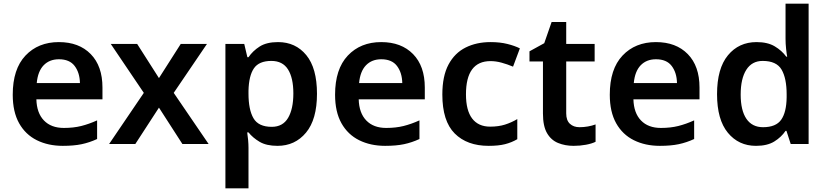

<svg xmlns="http://www.w3.org/2000/svg" viewBox="-20 -780 4481 1040"><path d="M299 -552Q408 -552 471.5 -487Q535 -422 535 -306V-242H177Q179 -168 218 -127.5Q257 -87 326 -87Q378 -87 420 -97.5Q462 -108 506 -128V-27Q465 -8 422.5 1Q380 10 320 10Q241 10 179.5 -20.5Q118 -51 83.5 -112.5Q49 -174 49 -267Q49 -406 118 -479Q187 -552 299 -552ZM299 -459Q248 -459 216.5 -426.5Q185 -394 179 -330H413Q412 -386 384.5 -422.5Q357 -459 299 -459Z M759 -277 580 -542H723L841 -357L959 -542H1101L921 -277L1110 0H968L841 -197L713 0H571Z M1486 -552Q1581 -552 1639 -481.5Q1697 -411 1697 -272Q1697 -133 1637.5 -61.5Q1578 10 1483 10Q1423 10 1386 -12Q1349 -34 1326 -63H1319Q1322 -44 1324 -21.5Q1326 1 1326 20V240H1201V-542H1303L1320 -470H1326Q1349 -504 1386.5 -528Q1424 -552 1486 -552ZM1450 -450Q1383 -450 1355.5 -410Q1328 -370 1326 -289V-273Q1326 -186 1353 -139.5Q1380 -93 1452 -93Q1512 -93 1540.5 -141.5Q1569 -190 1569 -274Q1569 -358 1540 -404Q1511 -450 1450 -450Z M2045 -552Q2154 -552 2217.5 -487Q2281 -422 2281 -306V-242H1923Q1925 -168 1964 -127.5Q2003 -87 2072 -87Q2124 -87 2166 -97.5Q2208 -108 2252 -128V-27Q2211 -8 2168.5 1Q2126 10 2066 10Q1987 10 1925.5 -20.5Q1864 -51 1829.5 -112.5Q1795 -174 1795 -267Q1795 -406 1864 -479Q1933 -552 2045 -552ZM2045 -459Q1994 -459 1962.5 -426.5Q1931 -394 1925 -330H2159Q2158 -386 2130.5 -422.5Q2103 -459 2045 -459Z M2627 10Q2510 10 2443 -57Q2376 -124 2376 -268Q2376 -368 2409.5 -430.5Q2443 -493 2502 -522.5Q2561 -552 2637 -552Q2688 -552 2728 -542Q2768 -532 2796 -518L2759 -419Q2728 -432 2697 -440.5Q2666 -449 2637 -449Q2504 -449 2504 -269Q2504 -182 2537.5 -138Q2571 -94 2635 -94Q2680 -94 2715 -105Q2750 -116 2782 -135V-26Q2751 -8 2715.5 1Q2680 10 2627 10Z M3119 -91Q3142 -91 3164.5 -95Q3187 -99 3206 -106V-12Q3186 -2 3154 4Q3122 10 3087 10Q3041 10 3003 -5.5Q2965 -21 2943 -59Q2921 -97 2921 -165V-447H2848V-502L2928 -546L2968 -661H3047V-542H3201V-447H3047V-166Q3047 -128 3067 -109.5Q3087 -91 3119 -91Z M3533 -552Q3642 -552 3705.5 -487Q3769 -422 3769 -306V-242H3411Q3413 -168 3452 -127.5Q3491 -87 3560 -87Q3612 -87 3654 -97.5Q3696 -108 3740 -128V-27Q3699 -8 3656.5 1Q3614 10 3554 10Q3475 10 3413.5 -20.5Q3352 -51 3317.5 -112.5Q3283 -174 3283 -267Q3283 -406 3352 -479Q3421 -552 3533 -552ZM3533 -459Q3482 -459 3450.5 -426.5Q3419 -394 3413 -330H3647Q3646 -386 3618.5 -422.5Q3591 -459 3533 -459Z M4075 10Q3981 10 3922.5 -61Q3864 -132 3864 -270Q3864 -409 3923 -480.5Q3982 -552 4078 -552Q4138 -552 4176.5 -529Q4215 -506 4239 -473H4244Q4241 -487 4238 -515.5Q4235 -544 4235 -570V-760H4360V0H4263L4240 -71H4235Q4212 -37 4174 -13.5Q4136 10 4075 10ZM4113 -91Q4183 -91 4211.5 -131.5Q4240 -172 4241 -253V-269Q4241 -356 4213.5 -403Q4186 -450 4111 -450Q4053 -450 4022.5 -402Q3992 -354 3992 -268Q3992 -182 4023 -136.5Q4054 -91 4113 -91Z"/></svg>

Font: Noto Sans Medefaidrin SemiBold
Style: Regular
Weight: 600
Designer: Dalton Maag Ltd
Foundry: Dalton Maag Ltd
Version: Version 1.002; ttfautohint (v1.8.4.7-5d5b)